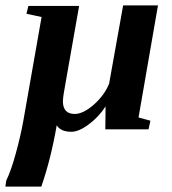

<svg xmlns="http://www.w3.org/2000/svg" viewBox="-61 -478 637 711"><path d="M37 -427 44 -456H232L183 -178Q172 -120 172 -103Q172 -56 216 -56Q247 -56 287 -91Q326 -126 343 -168L395 -458H524L452 -43L496 -31L489 1H329L330 -84Q304 -44 267 -17Q231 10 203 10Q164 10 149 -14Q128 109 92 213H-41L-38 191Q-20 154 -3 92Q16 23 26 -34L93 -415Z"/></svg>

Font: Libra Serif Modern
Style: Bold Italic
Weight: 700
Italic angle: -12°
Designer: Stefan Peev, Context Ltd
Foundry: Stefan Peev, Context Ltd
Version: Version 1.000